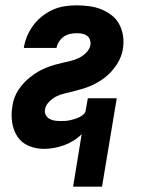

<svg xmlns="http://www.w3.org/2000/svg" viewBox="-20 -548 540 717"><path d="M253 149 285 -47Q271 -33 254 -22.5Q237 -12 219 -5.5Q201 1 181.5 4.5Q162 8 144 8Q114 8 87 -3.5Q60 -15 45 -38Q30 -61 25.5 -90.5Q21 -120 26 -150Q28 -166 33.5 -181.5Q39 -197 48 -211Q57 -225 68.5 -237.5Q80 -250 93.5 -260.5Q107 -271 121 -279.5Q135 -288 151 -294.5Q167 -301 182.5 -305.5Q198 -310 213.5 -313.5Q229 -317 245.5 -321Q262 -325 276.5 -332.5Q291 -340 303 -352.5Q315 -365 318 -381Q319 -391 315.5 -400.5Q312 -410 303.5 -415.5Q295 -421 285.5 -422.5Q276 -424 265 -424Q253 -424 240.5 -421Q228 -418 218 -411Q208 -404 200.5 -392.5Q193 -381 191 -369H69Q72 -391 81 -412.5Q90 -434 104 -453Q118 -472 137 -487Q156 -502 177 -511.5Q198 -521 220.5 -524.5Q243 -528 265 -528Q289 -528 312.5 -525Q336 -522 357.5 -513.5Q379 -505 397 -491Q415 -477 425.5 -457Q436 -437 439.5 -414Q443 -391 439 -366Q437 -351 431 -336Q425 -321 416 -307Q407 -293 395.5 -280.5Q384 -268 371 -258Q358 -248 343 -239.5Q328 -231 313 -225Q298 -219 282 -214.5Q266 -210 250.5 -206Q235 -202 219.5 -198.5Q204 -195 189.5 -187.5Q175 -180 162.5 -167Q150 -154 148 -139Q146 -128 151 -118.5Q156 -109 165 -104Q174 -99 185 -97.5Q196 -96 207 -96Q215 -96 224 -96.5Q233 -97 241.5 -99Q250 -101 258.5 -103.5Q267 -106 275.5 -110Q284 -114 291.5 -120.5Q299 -127 300 -136L308 -181H416L361 149Z"/></svg>

Font: Iosevka SS18 Extrabold
Style: Italic
Weight: 800
Italic angle: -9°
Monospace: yes
Designer: Belleve Invis
Foundry: Belleve Invis
Version: Version 25.1.1; ttfautohint (v1.8.4)